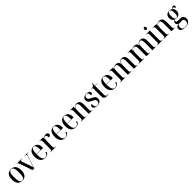

<svg xmlns="http://www.w3.org/2000/svg" viewBox="813 -3513 6512 6512"><g transform="rotate(-45 4069.0 -257.0)"><path d="M272 10Q167 10 107.5 -59Q48 -128 48 -269Q48 -546 274 -546Q379 -546 438 -477.5Q497 -409 497 -269Q497 -127 440 -58.5Q383 10 272 10ZM273 0Q316 0 341.5 -26.5Q367 -53 378 -112Q389 -171 389 -269Q389 -367 377.5 -425.5Q366 -484 340.5 -510Q315 -536 272 -536Q230 -536 204.5 -510Q179 -484 168 -425.5Q157 -367 157 -269Q157 -171 168.5 -112Q180 -53 205.5 -26.5Q231 0 273 0Z M608 -476Q598 -506 585.5 -516Q573 -526 549 -526V-536H798V-526H769Q741 -526 728.5 -518.5Q716 -511 716 -494Q716 -484 719.5 -470Q723 -456 728 -440L803 -218Q818 -175 831 -133Q844 -91 857 -46Q868 -84 877.5 -113.5Q887 -143 898 -179L976 -414Q985 -444 989.5 -463Q994 -482 994 -493Q994 -511 980 -518.5Q966 -526 930 -526H903V-536H1089V-526H1069Q1041 -526 1027 -513.5Q1013 -501 1000 -460L852 0H771Z M1366 10Q1257 10 1198 -62Q1139 -134 1139 -264Q1139 -405 1195 -475.5Q1251 -546 1353 -546Q1448 -546 1501 -484.5Q1554 -423 1554 -304V-282H1247Q1247 -130 1278.5 -65.5Q1310 -1 1380 -1Q1431 -1 1465 -32Q1499 -63 1508 -130Q1521 -127 1528 -117Q1535 -107 1535 -94Q1535 -72 1516.5 -47.5Q1498 -23 1461 -6.5Q1424 10 1366 10ZM1446 -292Q1446 -425 1425 -480.5Q1404 -536 1352 -536Q1299 -536 1274.5 -480.5Q1250 -425 1247 -292Z M1620 0V-10H1628Q1667 -10 1684 -25Q1701 -40 1701 -82V-454Q1701 -497 1684 -511.5Q1667 -526 1629 -526H1626V-536H1807V-436H1809Q1821 -481 1849.5 -513.5Q1878 -546 1939 -546Q1986 -546 2011.5 -525.5Q2037 -505 2037 -469Q2037 -436 2014 -416Q1991 -396 1944 -396Q1944 -462 1928.5 -486.5Q1913 -511 1887 -511Q1857 -511 1839.5 -484Q1822 -457 1814.5 -411.5Q1807 -366 1807 -313V-85Q1807 -41 1825 -25.5Q1843 -10 1883 -10H1898V0Z M2326 10Q2217 10 2158 -62Q2099 -134 2099 -264Q2099 -405 2155 -475.5Q2211 -546 2313 -546Q2408 -546 2461 -484.5Q2514 -423 2514 -304V-282H2207Q2207 -130 2238.5 -65.5Q2270 -1 2340 -1Q2391 -1 2425 -32Q2459 -63 2468 -130Q2481 -127 2488 -117Q2495 -107 2495 -94Q2495 -72 2476.5 -47.5Q2458 -23 2421 -6.5Q2384 10 2326 10ZM2406 -292Q2406 -425 2385 -480.5Q2364 -536 2312 -536Q2259 -536 2234.5 -480.5Q2210 -425 2207 -292Z M2833 10Q2724 10 2665 -62Q2606 -134 2606 -264Q2606 -405 2662 -475.5Q2718 -546 2820 -546Q2915 -546 2968 -484.5Q3021 -423 3021 -304V-282H2714Q2714 -130 2745.5 -65.5Q2777 -1 2847 -1Q2898 -1 2932 -32Q2966 -63 2975 -130Q2988 -127 2995 -117Q3002 -107 3002 -94Q3002 -72 2983.5 -47.5Q2965 -23 2928 -6.5Q2891 10 2833 10ZM2913 -292Q2913 -425 2892 -480.5Q2871 -536 2819 -536Q2766 -536 2741.5 -480.5Q2717 -425 2714 -292Z M3088 0V-10H3096Q3135 -10 3152 -26Q3169 -42 3169 -90V-449Q3169 -495 3152.5 -510.5Q3136 -526 3098 -526H3091V-536H3273V-443H3275Q3292 -504 3330.5 -525Q3369 -546 3413 -546Q3494 -546 3533.5 -500.5Q3573 -455 3573 -355V-91Q3573 -42 3587 -26Q3601 -10 3640 -10H3644V0H3467V-380Q3467 -450 3447.5 -487.5Q3428 -525 3380 -525Q3324 -525 3299 -475.5Q3274 -426 3274 -348V-89Q3274 -41 3290.5 -25.5Q3307 -10 3345 -10H3351V0Z M3870 10Q3789 10 3747.5 -20.5Q3706 -51 3706 -99Q3706 -138 3728 -152.5Q3750 -167 3772 -167Q3772 -80 3795 -40Q3818 0 3875 0Q3923 0 3952 -26.5Q3981 -53 3981 -106Q3981 -140 3969 -160.5Q3957 -181 3930.5 -196.5Q3904 -212 3861 -232Q3812 -255 3779.5 -277Q3747 -299 3731 -327.5Q3715 -356 3715 -399Q3715 -471 3762.5 -508Q3810 -545 3892 -545Q3966 -545 4003.5 -517.5Q4041 -490 4041 -451Q4041 -424 4022.5 -408Q4004 -392 3968 -392Q3968 -470 3948 -502.5Q3928 -535 3885 -535Q3843 -535 3817.5 -512Q3792 -489 3792 -441Q3792 -407 3805.5 -386.5Q3819 -366 3846.5 -350Q3874 -334 3917 -315Q3988 -285 4023.5 -250Q4059 -215 4059 -150Q4059 -73 4009.5 -31.5Q3960 10 3870 10Z M4320 10Q4252 10 4218 -24.5Q4184 -59 4184 -145V-526H4114V-536Q4188 -536 4226 -565Q4248 -581 4261 -606Q4274 -631 4280 -666H4290V-536H4414V-526H4290V-109Q4290 -55 4308 -31Q4326 -7 4361 -7Q4386 -7 4419 -18V-8Q4405 -2 4378 4Q4351 10 4320 10Z M4714 10Q4605 10 4546 -62Q4487 -134 4487 -264Q4487 -405 4543 -475.5Q4599 -546 4701 -546Q4796 -546 4849 -484.5Q4902 -423 4902 -304V-282H4595Q4595 -130 4626.5 -65.5Q4658 -1 4728 -1Q4779 -1 4813 -32Q4847 -63 4856 -130Q4869 -127 4876 -117Q4883 -107 4883 -94Q4883 -72 4864.5 -47.5Q4846 -23 4809 -6.5Q4772 10 4714 10ZM4794 -292Q4794 -425 4773 -480.5Q4752 -536 4700 -536Q4647 -536 4622.5 -480.5Q4598 -425 4595 -292Z M4969 0V-10H4977Q5015 -10 5032.5 -24.5Q5050 -39 5050 -83V-452Q5050 -496 5032.5 -511Q5015 -526 4978 -526H4973V-536H5154V-443H5156Q5174 -502 5211.5 -524Q5249 -546 5296 -546Q5350 -546 5387.5 -520.5Q5425 -495 5442 -432H5444Q5458 -496 5495 -521Q5532 -546 5582 -546Q5660 -546 5699 -499Q5738 -452 5738 -354V-86Q5738 -40 5753.5 -25Q5769 -10 5808 -10H5811V0H5632V-374Q5632 -450 5613 -486Q5594 -522 5549 -522Q5496 -522 5471.5 -477Q5447 -432 5447 -358V-87Q5447 -40 5462.5 -25Q5478 -10 5517 -10H5521V0H5342V-374Q5342 -451 5322.5 -486.5Q5303 -522 5258 -522Q5205 -522 5180 -474Q5155 -426 5155 -345V-85Q5155 -40 5172 -25Q5189 -10 5228 -10H5232V0Z M5857 0V-10H5865Q5903 -10 5920.5 -24.5Q5938 -39 5938 -83V-452Q5938 -496 5920.5 -511Q5903 -526 5866 -526H5861V-536H6042V-443H6044Q6062 -502 6099.5 -524Q6137 -546 6184 -546Q6238 -546 6275.5 -520.5Q6313 -495 6330 -432H6332Q6346 -496 6383 -521Q6420 -546 6470 -546Q6548 -546 6587 -499Q6626 -452 6626 -354V-86Q6626 -40 6641.5 -25Q6657 -10 6696 -10H6699V0H6520V-374Q6520 -450 6501 -486Q6482 -522 6437 -522Q6384 -522 6359.5 -477Q6335 -432 6335 -358V-87Q6335 -40 6350.5 -25Q6366 -10 6405 -10H6409V0H6230V-374Q6230 -451 6210.5 -486.5Q6191 -522 6146 -522Q6093 -522 6068 -474Q6043 -426 6043 -345V-85Q6043 -40 6060 -25Q6077 -10 6116 -10H6120V0Z M6874 -634Q6852 -634 6837.5 -648Q6823 -662 6823 -693Q6823 -726 6837.5 -739.5Q6852 -753 6874 -753Q6895 -753 6910 -739.5Q6925 -726 6925 -693Q6925 -662 6910 -648Q6895 -634 6874 -634ZM6741 0V-10H6754Q6791 -10 6808.5 -25Q6826 -40 6826 -84V-453Q6826 -496 6808.5 -511Q6791 -526 6755 -526H6747V-536H6931V-86Q6931 -41 6949 -25.5Q6967 -10 7003 -10H7015V0Z M7052 0V-10H7060Q7099 -10 7116 -26Q7133 -42 7133 -90V-449Q7133 -495 7116.5 -510.5Q7100 -526 7062 -526H7055V-536H7237V-443H7239Q7256 -504 7294.5 -525Q7333 -546 7377 -546Q7458 -546 7497.5 -500.5Q7537 -455 7537 -355V-91Q7537 -42 7551 -26Q7565 -10 7604 -10H7608V0H7431V-380Q7431 -450 7411.5 -487.5Q7392 -525 7344 -525Q7288 -525 7263 -475.5Q7238 -426 7238 -348V-89Q7238 -41 7254.5 -25.5Q7271 -10 7309 -10H7315V0Z M7850 239Q7749 239 7698.5 204Q7648 169 7648 109Q7648 59 7683.5 28.5Q7719 -2 7794 -8Q7751 -17 7730 -44Q7709 -71 7709 -104Q7709 -135 7729 -161.5Q7749 -188 7791 -205Q7745 -222 7717 -262Q7689 -302 7689 -361Q7689 -451 7734 -498.5Q7779 -546 7871 -546Q7939 -546 7984 -510Q7999 -532 8020.5 -550.5Q8042 -569 8073 -569Q8101 -569 8115 -553.5Q8129 -538 8129 -516Q8129 -495 8116.5 -480.5Q8104 -466 8076 -466Q8076 -528 8036 -528Q8014 -528 7992 -504Q8047 -455 8047 -365Q8047 -288 8004 -240Q7961 -192 7871 -192Q7853 -192 7835.5 -194Q7818 -196 7803 -201Q7783 -189 7775 -176Q7767 -163 7767 -147Q7767 -97 7836 -97H7938Q8025 -97 8063.5 -56Q8102 -15 8102 52Q8102 138 8040 188.5Q7978 239 7850 239ZM7868 -202Q7911 -202 7929.5 -238.5Q7948 -275 7948 -364Q7948 -459 7929 -497.5Q7910 -536 7867 -536Q7825 -536 7806 -496.5Q7787 -457 7787 -363Q7787 -275 7806 -238.5Q7825 -202 7868 -202ZM7860 229Q8025 229 8025 95Q8025 47 8000.5 22Q7976 -3 7921 -3H7831Q7788 -3 7758 23.5Q7728 50 7728 109Q7728 171 7763 200Q7798 229 7860 229Z"/></g></svg>

Font: Noto Serif Display SemiCondensed Medium
Style: Regular
Weight: 500
Width: 4
Designer: Monotype Design Team
Foundry: Monotype Imaging Inc.
Version: Version 2.009